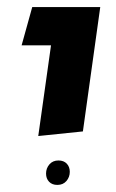

<svg xmlns="http://www.w3.org/2000/svg" viewBox="-20 -586 327 542"><path d="M124 -458H41L71 -566H263L214 -215L88 -202ZM177 -101Q177 -115 168.5 -124Q160 -133 145 -133Q129 -133 119.5 -122Q110 -111 110 -96Q110 -82 118.5 -73Q127 -64 142 -64Q158 -64 167.5 -75Q177 -86 177 -101Z"/></svg>

Font: FiraGO Medium
Style: Italic
Weight: 500
Italic angle: -8°
Designer: bBox Type GmbH
Foundry: bBox Type GmbH
Version: Version 1.001